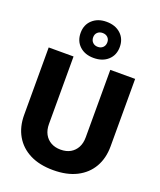

<svg xmlns="http://www.w3.org/2000/svg" viewBox="-174 -1079 999 1198"><g transform="rotate(20 325.0 -480.0)"><path d="M325 12Q234 12 170 -20.5Q106 -53 72 -112Q38 -171 38 -250V-698H203V-250Q203 -211 218 -183Q233 -155 260.5 -139.5Q288 -124 325 -124Q363 -124 390 -139.5Q417 -155 432 -183Q447 -211 447 -250V-698H612V-250Q612 -171 578 -112Q544 -53 480 -20.5Q416 12 325 12ZM323 -732Q265 -732 229.5 -765Q194 -798 194 -852Q194 -906 230 -939Q266 -972 323 -972Q382 -972 418 -939Q454 -906 454 -852Q454 -798 418 -765Q382 -732 323 -732ZM324 -806Q345 -806 358 -819Q371 -832 371 -853Q371 -873 358 -885.5Q345 -898 324 -898Q303 -898 290 -885.5Q277 -873 277 -853Q277 -832 290 -819Q303 -806 324 -806Z"/></g></svg>

Font: Azeret Mono
Style: Bold
Weight: 700
Designer: Martin Vácha
Foundry: Displaay
Version: Version 1.002